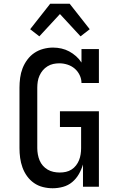

<svg xmlns="http://www.w3.org/2000/svg" viewBox="-20 -997 640 1025"><path d="M261 8Q235 8 209 1.5Q183 -5 161.5 -20Q140 -35 124.5 -56.5Q109 -78 100 -103Q91 -128 87.5 -154Q84 -180 84 -206V-529Q84 -555 87.5 -581.5Q91 -608 100.5 -632.5Q110 -657 126 -678.5Q142 -700 163.5 -714.5Q185 -729 211 -736Q237 -743 263 -743Q286 -743 308 -738Q330 -733 349.5 -722.5Q369 -712 386 -697Q403 -682 415 -663V-735H508V-554H415Q415 -576 405 -596.5Q395 -617 378.5 -631Q362 -645 340.5 -652Q319 -659 297 -659Q280 -659 264 -655.5Q248 -652 233.5 -643Q219 -634 208.5 -621.5Q198 -609 191 -593.5Q184 -578 181.5 -561.5Q179 -545 179 -529V-206Q179 -190 182 -173Q185 -156 191.5 -140.5Q198 -125 209 -112.5Q220 -100 234.5 -91.5Q249 -83 265.5 -79.5Q282 -76 299 -76Q316 -76 332 -79.5Q348 -83 362 -92Q376 -101 386 -114Q396 -127 402 -142Q408 -157 410.5 -173.5Q413 -190 413 -206V-319H300V-403H508V0H423V-119Q415 -92 401 -67.5Q387 -43 365.5 -25Q344 -7 316.5 0.5Q289 8 261 8ZM190 -803 141 -841 248 -977H352L459 -841L410 -803L300 -922Z"/></svg>

Font: Iosevka Etoile Medium
Style: Regular
Weight: 500
Designer: Belleve Invis
Foundry: Belleve Invis
Version: Version 22.1.2; ttfautohint (v1.8.4)